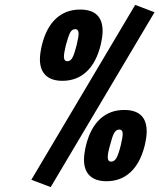

<svg xmlns="http://www.w3.org/2000/svg" viewBox="-20 -740 651 784"><path d="M108 -6 532 -720 611 -690 187 24ZM143 -498Q143 -521 151 -556Q169 -628 209 -664.5Q249 -701 307 -701Q399 -701 399 -613Q399 -591 391 -556Q373 -484 333 -447Q293 -410 235 -410Q190 -410 166.5 -432.5Q143 -455 143 -498ZM293 -556Q301 -590 301 -602Q301 -621 287 -621Q274 -621 266.5 -607Q259 -593 249 -556Q241 -522 241 -509Q241 -490 255 -490Q268 -490 276 -505Q284 -520 293 -556ZM323 -88Q323 -111 331 -146Q349 -218 389 -254.5Q429 -291 487 -291Q579 -291 579 -203Q579 -181 571 -146Q553 -74 513 -37Q473 0 415 0Q370 0 346.5 -22.5Q323 -45 323 -88ZM473 -146Q481 -180 481 -193Q481 -211 467 -211Q454 -211 446 -196.5Q438 -182 429 -146Q420 -115 420 -98Q420 -80 434 -80Q447 -80 455.5 -95Q464 -110 473 -146Z"/></svg>

Font: Cairo
Style: Bold Italic
Weight: 700
Italic angle: -13°
Designer: Mohamed Gaber, Accademia di Belle Arti di Urbino and others
Foundry: Kief Type Foundry, Accademia di Belle Arti di Urbino and others
Version: Version 3.011